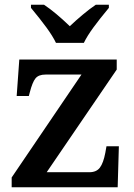

<svg xmlns="http://www.w3.org/2000/svg" viewBox="-20 -786 561 806"><path d="M29 -41 322 -473H171Q142 -473 129 -457Q116 -441 105 -398L101 -383H50L61 -536H470V-494L176 -63H355Q385 -63 399.5 -82.5Q414 -102 422 -144L427 -172H479L474 0H29ZM110 -753V-766H165Q213 -734 273 -676Q297 -699 327.5 -724.5Q358 -750 382 -766H437V-753Q398 -706 372 -670.5Q346 -635 332 -606H215Q201 -635 175 -670.5Q149 -706 110 -753Z"/></svg>

Font: Noto Serif SemiBold
Style: Regular
Weight: 600
Designer: Monotype Design Team
Foundry: Monotype Imaging Inc.
Version: Version 1.001